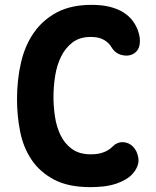

<svg xmlns="http://www.w3.org/2000/svg" viewBox="-20 -760 640 790"><path d="M50 -351Q50 -432 66.5 -503Q83 -574 120 -626.5Q157 -679 215 -709.5Q273 -740 357 -740Q401 -740 433.5 -731.5Q466 -723 488.5 -708.5Q511 -694 525 -675.5Q539 -657 547 -636Q559 -604 554.5 -576.5Q550 -549 526 -537Q506 -527 479.5 -534Q453 -541 438 -567Q428 -584 407.5 -596Q387 -608 353 -608Q308 -608 278.5 -585.5Q249 -563 231.5 -527.5Q214 -492 207 -448Q200 -404 200 -361Q200 -323 206 -281.5Q212 -240 228.5 -205Q245 -170 275.5 -147.5Q306 -125 354 -125Q371 -125 384.5 -127.5Q398 -130 409 -134.5Q420 -139 428 -144.5Q436 -150 442 -156Q462 -176 486 -175Q510 -174 527 -157Q544 -140 549 -111.5Q554 -83 533 -54Q520 -36 500.5 -24Q481 -12 457 -4Q433 4 406 7Q379 10 352 10Q261 10 202.5 -21Q144 -52 110 -102.5Q76 -153 63 -218Q50 -283 50 -351Z"/></svg>

Font: Maple Mono ExtraBold
Style: Regular
Weight: 800
Monospace: yes
Designer: subframe7536
Version: Version 7.000